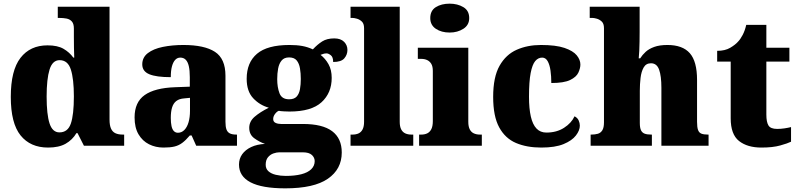

<svg xmlns="http://www.w3.org/2000/svg" viewBox="-20 -797 4364 1050"><path d="M243 10Q146 10 92.5 -56.5Q39 -123 39 -267Q39 -412 92 -480.5Q145 -549 240 -549Q295 -549 327.5 -530Q360 -511 381 -482H386Q385 -505 384.5 -536Q384 -567 384 -596V-641Q384 -667 373 -679.5Q362 -692 344 -695.5Q326 -699 304 -699H296V-760H579V-143Q579 -112 587 -94Q595 -76 611 -68.5Q627 -61 651 -61H659V0H439L404 -69H398Q376 -32 339 -11Q302 10 243 10ZM305 -73Q351 -73 367.5 -121.5Q384 -170 384 -270Q384 -365 367.5 -416.5Q351 -468 306 -468Q267 -468 251 -416.5Q235 -365 235 -269Q235 -171 251 -122Q267 -73 305 -73Z M874 10Q831 10 795 -8Q759 -26 737.5 -62.5Q716 -99 716 -155Q716 -238 771 -277Q826 -316 937 -320L1018 -323V-375Q1018 -412 1012.5 -435.5Q1007 -459 995.5 -470.5Q984 -482 966 -482Q950 -482 938.5 -470Q927 -458 920.5 -434.5Q914 -411 914 -375Q835 -375 796.5 -391Q758 -407 758 -445Q758 -483 788.5 -506.5Q819 -530 870.5 -540.5Q922 -551 983 -551Q1098 -551 1155.5 -513.5Q1213 -476 1213 -383V-131Q1213 -104 1218.5 -89Q1224 -74 1237 -67.5Q1250 -61 1272 -61H1276V0H1053L1028 -56H1018Q996 -30 976.5 -15.5Q957 -1 933.5 4.5Q910 10 874 10ZM953 -71Q973 -71 988 -86Q1003 -101 1011 -128Q1019 -155 1019 -191V-262L988 -259Q960 -257 944 -244.5Q928 -232 921 -209Q914 -186 914 -152Q914 -126 918 -107.5Q922 -89 931 -80Q940 -71 953 -71Z M1540 233Q1413 233 1350 200Q1287 167 1287 103Q1287 71 1304.5 46.5Q1322 22 1354 7Q1386 -8 1429 -10Q1398 -21 1370.5 -41Q1343 -61 1343 -98Q1343 -133 1372.5 -158.5Q1402 -184 1450 -208Q1400 -222 1364.5 -260Q1329 -298 1329 -366Q1329 -455 1385.5 -503Q1442 -551 1563 -551Q1603 -551 1633 -545.5Q1663 -540 1691 -527Q1716 -554 1742 -570.5Q1768 -587 1808 -587Q1843 -587 1861.5 -568.5Q1880 -550 1880 -524Q1880 -498 1863 -478Q1846 -458 1802 -458Q1802 -485 1789 -495Q1776 -505 1766 -505Q1755 -505 1747 -502Q1739 -499 1733 -497Q1759 -477 1776.5 -446Q1794 -415 1794 -371Q1794 -289 1738.5 -238Q1683 -187 1563 -187Q1553 -187 1533 -188Q1513 -189 1505 -191Q1495 -188 1484.5 -174.5Q1474 -161 1474 -146Q1474 -131 1487 -125Q1500 -119 1517 -119H1637Q1744 -119 1796.5 -79.5Q1849 -40 1849 37Q1849 128 1773 180.5Q1697 233 1540 233ZM1543 165Q1592 165 1627.5 156Q1663 147 1682 128.5Q1701 110 1701 84Q1701 65 1685.5 50.5Q1670 36 1636 36H1507Q1493 36 1475.5 42Q1458 48 1445.5 63Q1433 78 1433 104Q1433 126 1448 139.5Q1463 153 1488.5 159Q1514 165 1543 165ZM1561 -254Q1589 -254 1602.5 -269Q1616 -284 1620.5 -309.5Q1625 -335 1625 -365Q1625 -396 1620.5 -423Q1616 -450 1602.5 -466.5Q1589 -483 1561 -483Q1534 -483 1520 -466Q1506 -449 1501 -422Q1496 -395 1496 -364Q1496 -320 1508.5 -287Q1521 -254 1561 -254Z M1897 0V-61H1908Q1927 -61 1941 -67.5Q1955 -74 1963 -89.5Q1971 -105 1971 -131V-643Q1971 -668 1958.5 -679.5Q1946 -691 1931 -695Q1916 -699 1908 -699H1897V-760H2166V-131Q2166 -105 2174 -89.5Q2182 -74 2196.5 -67.5Q2211 -61 2229 -61H2240V0Z M2272 0V-61H2284Q2303 -61 2317 -68Q2331 -75 2339 -91Q2347 -107 2347 -135V-409Q2347 -434 2338.5 -448Q2330 -462 2316 -468.5Q2302 -475 2284 -475H2265V-536H2541V-131Q2541 -105 2549 -89.5Q2557 -74 2571.5 -67.5Q2586 -61 2604 -61H2615V0ZM2439 -619Q2394 -619 2363.5 -639.5Q2333 -660 2333 -698Q2333 -739 2363.5 -758Q2394 -777 2439 -777Q2482 -777 2514 -758Q2546 -739 2546 -698Q2546 -660 2514 -639.5Q2482 -619 2439 -619Z M2940 10Q2861 10 2802 -15Q2743 -40 2710 -100.5Q2677 -161 2677 -267Q2677 -376 2712 -437.5Q2747 -499 2806 -525Q2865 -551 2938 -551Q3020 -551 3067 -535Q3114 -519 3134 -494.5Q3154 -470 3154 -444Q3154 -424 3143 -400Q3132 -376 3098 -359.5Q3064 -343 2995 -343Q2995 -380 2990.5 -411.5Q2986 -443 2975 -462.5Q2964 -482 2945 -482Q2923 -482 2907 -463Q2891 -444 2882 -397.5Q2873 -351 2873 -268Q2873 -203 2883 -159.5Q2893 -116 2914 -94Q2935 -72 2968 -72Q3024 -72 3064.5 -98Q3105 -124 3122 -161Q3138 -153 3144.5 -138.5Q3151 -124 3151 -110Q3151 -84 3129.5 -56Q3108 -28 3062 -9Q3016 10 2940 10Z M3210 0V-61H3214Q3234 -61 3249.5 -65.5Q3265 -70 3274 -84.5Q3283 -99 3283 -128V-643Q3283 -668 3270.5 -679.5Q3258 -691 3243 -695Q3228 -699 3220 -699H3205V-760H3478V-622Q3478 -595 3477.5 -568.5Q3477 -542 3476 -519Q3475 -496 3473 -478H3481Q3493 -497 3511 -513.5Q3529 -530 3558 -540.5Q3587 -551 3630 -551Q3713 -551 3752.5 -506Q3792 -461 3792 -360V-131Q3792 -101 3797.5 -86Q3803 -71 3816 -66Q3829 -61 3851 -61H3855V0H3597V-317Q3597 -381 3584.5 -416Q3572 -451 3540 -451Q3513 -451 3500 -428Q3487 -405 3483 -370.5Q3479 -336 3479 -301V-125Q3479 -98 3485.5 -84.5Q3492 -71 3505.5 -66Q3519 -61 3541 -61H3545V0Z M4144 10Q4067 10 4021.5 -26Q3976 -62 3976 -150V-460H3902V-519Q3945 -519 3973 -535.5Q4001 -552 4015 -568Q4029 -582 4041.5 -606Q4054 -630 4061 -661H4171V-536H4297V-460H4171V-170Q4171 -130 4182.5 -111Q4194 -92 4230 -92Q4250 -92 4270 -95Q4290 -98 4306 -102V-22Q4288 -13 4247 -1.5Q4206 10 4144 10Z"/></svg>

Font: Noto Serif Kannada Black
Style: Regular
Weight: 900
Version: Version 2.003